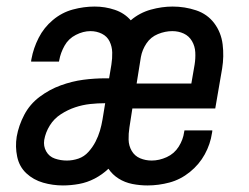

<svg xmlns="http://www.w3.org/2000/svg" viewBox="-20 -558 760 586"><path d="M172 8Q196 8 221 3.5Q246 -1 269 -13Q292 -25 311 -43Q311 -43 311 -43Q311 -43 311 -43Q323 -25 342 -13Q361 -1 384 3.5Q407 8 430 8Q464 8 497.5 -1Q531 -10 559.5 -33Q588 -56 605 -87Q622 -118 627 -152Q628 -156 628 -160H543Q543 -158 542 -155Q539 -132 525.5 -110.5Q512 -89 489 -78.5Q466 -68 443 -68Q424 -68 407.5 -75Q391 -82 382 -97.5Q373 -113 372.5 -131.5Q372 -150 375 -169L384 -227H637L658 -349Q664 -386 659.5 -422.5Q655 -459 634 -487Q613 -515 578.5 -526.5Q544 -538 507 -538Q507 -538 507 -538Q507 -538 507 -538Q474 -538 440 -528.5Q406 -519 379 -496Q360 -518 330.5 -528Q301 -538 269 -538Q236 -538 202.5 -529Q169 -520 141.5 -497Q114 -474 98 -442.5Q82 -411 76 -378Q75 -374 75 -370H160L161 -375Q165 -397 177 -418.5Q189 -440 211.5 -451.5Q234 -463 256 -463Q275 -463 291 -455Q307 -447 314.5 -431.5Q322 -416 322.5 -398Q323 -380 320 -361L313 -319H303Q268 -319 234 -314.5Q200 -310 165.5 -297.5Q131 -285 101 -262.5Q71 -240 54 -207.5Q37 -175 31 -141Q26 -110 32.5 -79.5Q39 -49 60.5 -29Q82 -9 111.5 -0.5Q141 8 172 8ZM397 -303 410 -384Q414 -406 427 -425.5Q440 -445 462 -454Q484 -463 506 -463Q525 -463 541 -455.5Q557 -448 566 -432.5Q575 -417 576 -398.5Q577 -380 574 -361L564 -303ZM184 -68Q165 -68 147.5 -74Q130 -80 121 -96Q112 -112 115 -131Q119 -154 132 -175Q145 -196 166 -209.5Q187 -223 209.5 -230.5Q232 -238 255 -240.5Q278 -243 301 -243L293 -194Q290 -176 285 -159Q280 -142 271.5 -125.5Q263 -109 250 -94.5Q237 -80 219.5 -74Q202 -68 184 -68Z"/></svg>

Font: Iosevka Sparkle Oblique
Style: Regular
Weight: 400
Italic angle: -9°
Designer: Belleve Invis
Foundry: Belleve Invis
Version: Version 4.5.0; ttfautohint (v1.8.3)